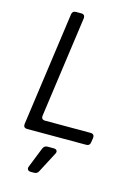

<svg xmlns="http://www.w3.org/2000/svg" viewBox="-143 -822 818 1138"><g transform="rotate(15 266.0 -252.5)"><path d="M77 0Q52 0 55 -26L152 -723Q155 -745 177 -745H209Q234 -745 231 -719L145 -101Q142 -75 167 -75H445Q471 -75 468 -49L464 -22Q461 0 439 0ZM163 240Q150 240 144.5 232Q139 224 144 212L193 89Q201 70 221 70H259Q273 70 278 78.5Q283 87 276 99L211 223Q203 240 183 240Z"/></g></svg>

Font: Pitagon Sans Text
Style: Italic
Weight: 400
Italic angle: -8°
Designer: Travis Tran
Foundry: Pitagon
Version: Version 1.001; ttfautohint (v1.8.4.7-5d5b);gftools[0.9.26]